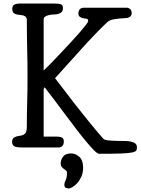

<svg xmlns="http://www.w3.org/2000/svg" viewBox="-20 -841 805 1095"><path d="M229 -439Q248 -457 274 -483.5Q300 -510 328 -540Q356 -570 384 -600Q412 -630 434 -655.5Q456 -681 469.5 -698.5Q483 -716 483 -720Q483 -730 478.5 -732.5Q474 -735 460 -736Q450 -737 438.5 -743Q427 -749 427 -764Q427 -777 434 -787Q441 -797 461 -797H704Q713 -797 722 -789.5Q731 -782 731 -767Q731 -752 720.5 -745Q710 -738 700 -738Q658 -736 631.5 -731.5Q605 -727 590 -713Q519 -645 446.5 -564Q374 -483 294 -395Q346 -326 396 -262Q417 -235 440.5 -205.5Q464 -176 486.5 -148Q509 -120 530.5 -94.5Q552 -69 570 -49Q578 -41 611.5 -39Q645 -37 687 -37Q719 -37 740 -29.5Q761 -22 761 -1Q761 10 757.5 17Q754 24 733.5 28.5Q713 33 669 34.5Q625 36 545 36Q536 36 517 17Q498 -2 472 -33Q446 -64 415.5 -104Q385 -144 353.5 -186Q322 -228 291.5 -269Q261 -310 235 -343L229 -335V-62H303Q322 -62 333 -56.5Q344 -51 344 -35Q344 -16 335 -8Q326 0 316 0H108Q73 0 61 -7Q49 -14 49 -33Q49 -50 62 -57.5Q75 -65 95 -67Q113 -69 123 -79.5Q133 -90 133 -119Q133 -156 133.5 -190Q134 -224 135 -257.5Q136 -291 136.5 -326.5Q137 -362 137 -401Q137 -481 135 -565Q133 -649 133 -729Q133 -742 122 -748.5Q111 -755 94 -756Q69 -758 59.5 -765.5Q50 -773 50 -790Q50 -810 63.5 -815.5Q77 -821 94 -821H286Q318 -821 328.5 -816Q339 -811 339 -794Q339 -775 325.5 -767.5Q312 -760 300 -759Q291 -759 278.5 -758Q266 -757 255 -754Q244 -751 236.5 -745.5Q229 -740 229 -731ZM326 92Q326 71 339.5 52.5Q353 34 386 34Q410 34 432 53Q454 72 454 115Q454 145 443.5 167.5Q433 190 419.5 204.5Q406 219 392.5 226.5Q379 234 373 234Q368 234 357.5 231Q347 228 347 211Q347 201 354.5 186.5Q362 172 362 142Q362 136 356.5 131.5Q351 127 344 122Q337 117 331.5 110.5Q326 104 326 92Z"/></svg>

Font: Life Savers ExtraBold
Style: Regular
Weight: 800
Designer: Pablo Impallari, Rodrigo Fuenzalida, Brenda Gallo
Foundry: Pablo Impallari, Rodrigo Fuenzalida, Brenda Gallo
Version: Version 3.001; ttfautohint (v0.95) -l 8 -r 50 -G 200 -x 14 -